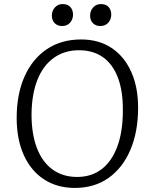

<svg xmlns="http://www.w3.org/2000/svg" viewBox="-20 -910 744 944"><path d="M62 -330Q62 -447 100.5 -533.5Q139 -620 210 -668Q281 -716 379 -716Q465 -716 527.5 -675Q590 -634 624.5 -558.5Q659 -483 659 -380Q659 -262 621 -173Q583 -84 513.5 -35Q444 14 348 14Q261 14 196.5 -28Q132 -70 97 -147.5Q62 -225 62 -330ZM135 -348Q135 -251 161.5 -182Q188 -113 238.5 -76.5Q289 -40 359 -40Q430 -40 480 -78.5Q530 -117 557 -190Q584 -263 584 -366Q585 -461 560 -527.5Q535 -594 486.5 -628.5Q438 -663 368 -663Q297 -663 244.5 -625.5Q192 -588 164 -517.5Q136 -447 135 -348ZM235 -833Q235 -857 250 -873.5Q265 -890 288 -890Q313 -890 326 -875.5Q339 -861 339 -838Q339 -815 324.5 -798.5Q310 -782 285 -782Q263 -782 249 -796Q235 -810 235 -833ZM423 -833Q423 -857 438 -873.5Q453 -890 476 -890Q501 -890 514 -875.5Q527 -861 527 -838Q527 -815 512.5 -798.5Q498 -782 473 -782Q451 -782 437 -796Q423 -810 423 -833Z"/></svg>

Font: Literata Light
Style: Italic
Weight: 300
Italic angle: -2°
Designer: Latin by Veronika Burian and Jose Scaglione. Greek by Irene Vlachou. Cyrillic by Vera Evstafieva
Foundry: TypeTogether
Version: Version 3.103;gftools[0.9.29]